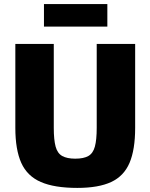

<svg xmlns="http://www.w3.org/2000/svg" viewBox="-20 -905 736 939"><path d="M641 -690V-280Q641 -173 613.5 -108.5Q586 -44 524 -15Q462 14 358 14Q246 14 179.5 -15Q113 -44 84 -108.5Q55 -173 55 -280V-690H243V-280Q243 -221 252 -188Q261 -155 284.5 -142Q308 -129 348 -129Q389 -129 412 -142Q435 -155 444 -188Q453 -221 453 -280V-690ZM505 -885V-775H195V-885Z"/></svg>

Font: Exo 2 ExtraBold
Style: Regular
Weight: 800
Designer: Natanael Gama
Foundry: Natanael Gama
Version: Version 2.010